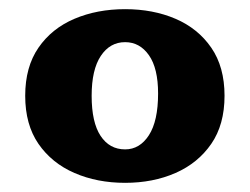

<svg xmlns="http://www.w3.org/2000/svg" viewBox="-20 -707 545 419"><path d="M253 -308Q192 -308 142.5 -329.5Q93 -351 64 -393Q35 -435 35 -498Q35 -561 64 -603Q93 -645 142.5 -666Q192 -687 253 -687Q314 -687 363 -666Q412 -645 441 -603Q470 -561 470 -498Q470 -435 441 -393Q412 -351 363 -329.5Q314 -308 253 -308ZM253 -381Q285 -381 305 -412Q325 -443 325 -503Q325 -558 305 -586.5Q285 -615 253 -615Q220 -615 200 -585Q180 -555 180 -498Q180 -440 199.5 -410.5Q219 -381 253 -381Z"/></svg>

Font: Montagu Slab 16pt
Style: Bold
Weight: 700
Designer: Florian Karsten
Foundry: Florian Karsten
Version: Version 1.000; ttfautohint (v1.8.3)